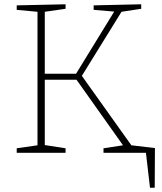

<svg xmlns="http://www.w3.org/2000/svg" viewBox="-20 -713 758 896"><path d="M362 -359 593 -35 703 -22 702 163H680L661 0H463V-21L554 -35L337 -341H189V-36L286 -21V0H58V-21L155 -35V-658L58 -667V-688L286 -693V-672L189 -658V-369H335L513 -659L417 -667V-688L639 -693V-672L547 -658Z"/></svg>

Font: Bitter Pro ExtraLight
Style: Regular
Weight: 275
Designer: Sol Matas, and Bitter project Authors
Foundry: Sol Matas
Version: Version 1.010